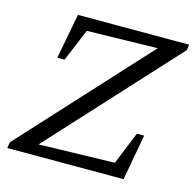

<svg xmlns="http://www.w3.org/2000/svg" viewBox="-97 -748 859 847"><g transform="rotate(15 332.5 -324.0)"><path d="M661 -622 137 -51 483 -60 544 -209H577L539 0H8L12 -27L535 -597L213 -590L151 -442H118L157 -648H665Z"/></g></svg>

Font: Piazzolla
Style: Italic
Weight: 400
Italic angle: -11.3°
Designer: Juan Pablo del Peral
Foundry: Huerta Tipografica
Version: Version 1.330